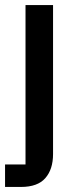

<svg xmlns="http://www.w3.org/2000/svg" viewBox="-23 -540 308 760"><path d="M-3 111H78V-520H187V70Q187 130 156.5 165Q126 200 60 200H-3Z"/></svg>

Font: IBM Plex Thai Medium
Style: Regular
Weight: 500
Designer: Mike Abbink, Paul van der Laan, Pieter van Rosmalen, Ben Mitchell, Mark Frömberg
Foundry: Bold Monday
Version: Version 1.0